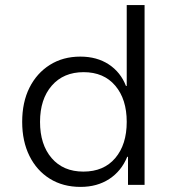

<svg xmlns="http://www.w3.org/2000/svg" viewBox="-20 -725 684 753"><path d="M296 8Q227 8 175.5 -24Q124 -56 95.5 -113.5Q67 -171 67 -247Q67 -324 95.5 -381Q124 -438 175.5 -470.5Q227 -503 295 -503Q360 -503 406.5 -472.5Q453 -442 474 -388H477V-705H547V0H482V-110H479Q456 -54 408.5 -23Q361 8 296 8ZM307 -52Q387 -52 432 -105Q477 -158 477 -247Q477 -336 432 -389Q387 -442 308 -442Q229 -442 183 -389Q137 -336 137 -247Q137 -158 182.5 -105Q228 -52 307 -52Z"/></svg>

Font: Nunito Sans 7pt Light
Style: Regular
Weight: 300
Designer: Vernon Adams
Foundry: Vernon Adams
Version: Version 3.101;gftools[0.9.27]